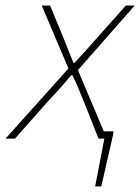

<svg xmlns="http://www.w3.org/2000/svg" viewBox="-68 -498 504 690"><path d="M274 172 307 0H292L298 -26H340L338 -12L296 172ZM-48 0 178 -252 82 -478H112L164 -352Q173 -330 180 -311.5Q187 -293 196 -272H200Q218 -292 236 -311.5Q254 -331 272 -352L384 -478H416L212 -246L316 0H286L232 -136Q223 -159 213 -182.5Q203 -206 192 -228H188Q170 -206 150.5 -184Q131 -162 108 -138L-14 0Z"/></svg>

Font: Source Sans 3
Style: Italic
Weight: 200
Italic angle: -11°
Designer: Paul D. Hunt
Foundry: Adobe
Version: Version 3.046;hotconv 1.0.118;makeotfexe 2.5.65603